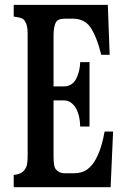

<svg xmlns="http://www.w3.org/2000/svg" viewBox="-20 -780 540 800"><path d="M37.1 -759.8H429.2L437 -551.8H401.9Q398.4 -565.4 393.1 -583.5Q387.7 -601.6 380.4 -620.4Q373 -639.2 363.8 -654.8Q350.1 -680.7 329.3 -691.4Q308.6 -702.1 287.1 -702.1H250Q234.9 -702.1 226.3 -698.5Q217.8 -694.8 213.9 -689Q203.1 -669.9 203.1 -632.8V-419.9H244.1Q262.2 -419.9 274.4 -427Q286.6 -434.1 293.9 -445.8Q301.8 -458 307.6 -478.3Q313.5 -498.5 314 -521H353V-252.9H314Q313.5 -279.3 307.9 -300Q302.2 -320.8 293.9 -333Q286.1 -345.2 274.2 -353.5Q262.2 -361.8 244.1 -361.8H203.1V-129.9Q203.1 -110.4 205.1 -95.9Q207 -81.5 212.9 -74.2Q219.2 -66.4 228.5 -62.3Q237.8 -58.1 247.1 -58.1H287.1Q320.8 -58.1 342.3 -73.2Q363.8 -88.4 378.9 -116.2Q391.6 -139.2 400.6 -168Q409.7 -196.8 416 -231.9H451.2L440.9 0H37.1V-50.8Q54.2 -52.7 65.4 -58.3Q76.7 -64 83 -73.2Q89.8 -82 92.5 -94.7Q95.2 -107.4 95.2 -129.9V-636.2Q95.2 -655.8 93 -668Q90.8 -680.2 85 -689.9Q78.6 -701.2 68.6 -704.6Q58.6 -708 37.1 -710.9Z"/></svg>

Font: BIZ UDMincho
Style: Bold
Weight: 700
Monospace: yes
Designer: TypeBank Co., Ltd.
Foundry: Morisawa Inc.
Version: Version 1.06